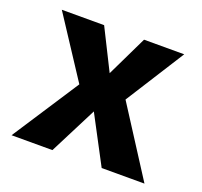

<svg xmlns="http://www.w3.org/2000/svg" viewBox="-100 -659 816 774"><g transform="rotate(20 307.5 -272.5)"><path d="M197.9 0H22.6L209.2 -286.2L40 -544.6H221.5L308.7 -370.3L392.8 -544.6H565.1L405.1 -292.3L592.8 0H409.2L301.5 -203.6Z"/></g></svg>

Font: FiraCode Nerd Font
Style: Bold
Weight: 700
Designer: Carrois Corporate, Edenspiekermann AG, Nikita Prokopov
Foundry: Carrois Corporate, Edenspiekermann AG, Nikita Prokopov
Version: Version 6.002;Nerd Fonts 2.1.0